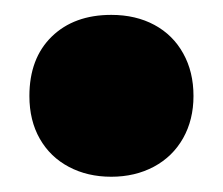

<svg xmlns="http://www.w3.org/2000/svg" viewBox="-20 -228 300 258"><path d="M19.5 -99Q19.5 -149.5 49.5 -178.8Q79.5 -208 129.5 -208Q162.5 -208 187.5 -194.5Q212.5 -181 226.2 -156.2Q240 -131.5 240 -99Q240 -67 226 -42.2Q212 -17.5 186.8 -4Q161.5 9.5 129.5 9.5Q97.5 9.5 72.5 -3.8Q47.5 -17 33.5 -41.5Q19.5 -66 19.5 -99Z"/></svg>

Font: Encode Sans Condensed ExtraBold
Style: Regular
Weight: 800
Width: 3
Designer: Multiple Designers
Foundry: Impallari Type
Version: Version 2.000